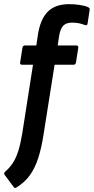

<svg xmlns="http://www.w3.org/2000/svg" viewBox="-46 -711 452 925"><path d="M232 -492H321Q333 -492 331 -480L320 -410Q318 -399 308 -399H217L164 -64Q154 1 138.5 49.5Q123 98 98 133Q73 168 32 193Q25 197 20 190L-24 131Q-29 123 -21 116Q1 97 16.5 73Q32 49 42.5 15Q53 -19 61 -67L113 -399H61Q49 -399 51 -410L62 -480Q64 -492 74 -492H129L137 -546Q149 -620 185 -655.5Q221 -691 287 -691Q314 -691 339.5 -687Q365 -683 379 -676Q387 -673 386 -664L376 -598Q375 -587 364 -590Q350 -596 334 -599Q318 -602 302 -602Q273 -602 259 -587.5Q245 -573 239 -539Z"/></svg>

Font: Sofia Sans Condensed
Style: Bold Italic
Weight: 700
Italic angle: -9°
Version: Version 4.100